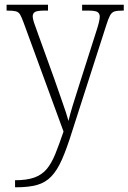

<svg xmlns="http://www.w3.org/2000/svg" viewBox="-20 -556 546 816"><path d="M44 210Q94 210 126 198.5Q158 187 178.5 162.5Q199 138 215 98.5Q231 59 250 3L81 -458Q72 -483 65.5 -494Q59 -505 47 -508Q35 -511 10 -511H8V-536H184V-511H170Q138 -511 128.5 -505Q119 -499 119 -486Q119 -477 124.5 -460Q130 -443 142 -411L211 -220Q228 -170 245.5 -121Q263 -72 271 -42Q278 -72 289 -107.5Q300 -143 314 -187L388 -419Q395 -440 399.5 -457.5Q404 -475 404 -485Q404 -498 395 -504.5Q386 -511 354 -511H329V-536H506V-511H502Q479 -511 467 -507.5Q455 -504 447.5 -490Q440 -476 431 -447L287 1Q264 75 243.5 121.5Q223 168 198 194Q173 220 137.5 230Q102 240 47 240H44Z"/></svg>

Font: Noto Serif Armenian SemiCondensed ExtraLight
Style: Regular
Weight: 200
Width: 4
Designer: Monotype Design Team
Foundry: Monotype Imaging Inc.
Version: Version 2.008; ttfautohint (v1.8.4.7-5d5b)